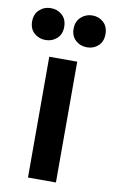

<svg xmlns="http://www.w3.org/2000/svg" viewBox="-124 -779 489 825"><g transform="rotate(10 120.0 -367.0)"><path d="M59 0V-527H181V0ZM30 -595Q1 -595 -19.5 -613.5Q-40 -632 -40 -664Q-40 -696 -19.5 -715Q1 -734 30 -734Q59 -734 79.5 -715.5Q100 -697 100 -664Q100 -632 79.5 -613.5Q59 -595 30 -595ZM211 -595Q182 -595 161.5 -613.5Q141 -632 141 -664Q141 -696 162 -715Q183 -734 211 -734Q240 -734 260 -715.5Q280 -697 280 -664Q280 -632 260 -613.5Q240 -595 211 -595Z"/></g></svg>

Font: Onest SemiBold
Style: Regular
Weight: 600
Designer: Dmitri Voloshin, Andrey Kudryavtsev
Foundry: Dmitri Voloshin, Andrey Kudryavtsev
Version: Version 1.000;gftools[0.9.33]